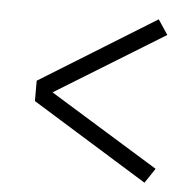

<svg xmlns="http://www.w3.org/2000/svg" viewBox="-42 -632 585 583"><g transform="rotate(5 250.0 -340.0)"><path d="M419 -91 66 -309V-371L419 -589L449 -544L117 -340L449 -136Z"/></g></svg>

Font: Iosevka Fixed Light
Style: Regular
Weight: 300
Monospace: yes
Designer: Belleve Invis
Foundry: Belleve Invis
Version: Version 32.3.0